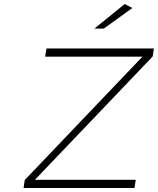

<svg xmlns="http://www.w3.org/2000/svg" viewBox="-20 -942 791 962"><path d="M98.1 0 104 -40 693.8 -658.2H206.1L212.9 -699.2H751L745.1 -659.2L154.8 -41H660.2L653.8 0ZM453.1 -798.8 605 -921.9 643.1 -901.9 500 -798.8Z"/></svg>

Font: Trueno UltraLight
Style: Italic
Weight: 250
Designer: Julieta Ulanovsky
Foundry: Julieta Ulanovsky
Version: Version 3.001b | FøM Fix